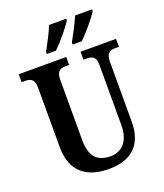

<svg xmlns="http://www.w3.org/2000/svg" viewBox="-167 -1040 987 1159"><g transform="rotate(-20 326.5 -460.5)"><path d="M381 -784V-771H440C480 -810 545 -886 564 -921V-931H455C436 -886 406 -830 381 -784ZM215 -784V-771H274C314 -810 379 -886 398 -921V-931H288C270 -886 240 -830 215 -784ZM333 10C489 10 557 -77 557 -211V-597C557 -655 584 -663 619 -663H639V-714H411V-663H430C465 -663 491 -655 491 -601V-213C491 -113 442 -59 367 -59C288 -59 238 -97 238 -210V-597C238 -655 265 -663 300 -663H319V-714H14V-663H34C68 -663 96 -655 96 -601V-217C96 -54 192 10 333 10Z"/></g></svg>

Font: Noto Serif Myanmar Condensed
Style: Bold
Weight: 700
Width: 3
Designer: Ben Mitchell and the Monotype Design Team
Foundry: Monotype Imaging Inc.
Version: Version 2.106